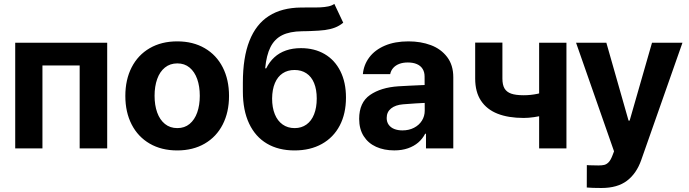

<svg xmlns="http://www.w3.org/2000/svg" viewBox="-20 -745 3461 964"><path d="M56.4 -530.4H518.2V0H380V-416.3H193.1V0H56.4Z M609.3 -263.2Q609.3 -344.9 641 -406.9Q672.8 -468.9 731.7 -503.1Q790.7 -537.3 869.8 -537.3Q948.9 -537.3 1007.8 -503.1Q1066.7 -468.9 1098.3 -406.9Q1129.9 -344.9 1129.9 -263.2Q1129.9 -181.9 1098.3 -120Q1066.7 -58.1 1007.8 -23.9Q948.9 10.3 869.8 10.3Q790.7 10.3 731.7 -23.9Q672.8 -58.1 641 -120Q609.3 -181.9 609.3 -263.2ZM983.1 -264Q983.1 -311.1 970.2 -347.9Q957.2 -384.7 931.9 -405.7Q906.6 -426.7 870.5 -426.7Q833.8 -426.7 808.1 -405.9Q782.3 -385.1 769.2 -348.2Q756.1 -311.3 756.1 -264Q756.1 -216.9 769.2 -180.2Q782.3 -143.6 808.1 -122.7Q833.8 -101.8 870.5 -101.8Q906.6 -101.8 931.9 -122.7Q957.2 -143.6 970.2 -180.3Q983.1 -217.1 983.1 -264Z M1539 -589.1Q1529 -588.7 1518.2 -588.5Q1507.5 -588.2 1496.1 -588.1Q1434.2 -587.2 1396.4 -568.1Q1358.5 -549 1338.1 -508.6Q1317.7 -468.3 1311.4 -402H1316.7Q1333 -434.8 1357.7 -457.4Q1382.3 -479.9 1415.8 -491.6Q1449.3 -503.3 1491.2 -503.3Q1558.7 -503.3 1609.8 -473.6Q1660.8 -443.9 1688.9 -387.8Q1717.1 -331.7 1717.1 -255.2Q1717.1 -174.5 1685.8 -114.7Q1654.5 -54.9 1596.1 -22.3Q1537.7 10.3 1458.7 10.3Q1378.5 10.3 1320.4 -23.9Q1262.3 -58.1 1230.9 -124.4Q1199.4 -190.7 1199.4 -285.7V-329.6Q1199.4 -456.4 1232.4 -539.9Q1265.3 -623.4 1330 -664.8Q1394.7 -706.3 1491.3 -707.2Q1507.7 -707.5 1531.3 -707.5Q1568.3 -707.1 1589.3 -708.1Q1610.4 -709.2 1628.3 -712.9Q1646.3 -716.6 1658.7 -725.4L1703.3 -631Q1683.9 -615 1661.6 -606.5Q1639.2 -597.9 1611.4 -594.2Q1583.6 -590.6 1539 -589.1ZM1570.3 -250.5Q1570.3 -295.7 1557 -327.9Q1543.8 -360.1 1518.6 -376.8Q1493.4 -393.6 1458.9 -393.6Q1424 -393.6 1399 -376.8Q1373.9 -360.1 1360.3 -327.9Q1346.7 -295.7 1346.2 -250.5Q1346.2 -204.9 1359.8 -171.5Q1373.3 -138.1 1398.9 -120Q1424.5 -101.8 1459.5 -101.8Q1493.5 -101.8 1518.7 -119.8Q1543.8 -137.8 1557 -171.2Q1570.3 -204.7 1570.3 -250.5Z M2003.9 -221.3Q1965.3 -218.1 1943.4 -200.4Q1921.5 -182.7 1921.5 -152.7Q1921.5 -132.6 1931.6 -118.6Q1941.6 -104.6 1959.5 -97.4Q1977.5 -90.3 2000.7 -90.3Q2033.2 -90.3 2058.7 -103.5Q2084.3 -116.7 2098.4 -139.3Q2112.5 -161.9 2112.5 -189.6L2111.8 -360.9Q2111.8 -383.2 2101.8 -399.1Q2091.9 -415 2073 -423.1Q2054.2 -431.3 2027.6 -431.3Q2003.1 -431.3 1984.8 -424.3Q1966.4 -417.3 1954.6 -404.2Q1942.8 -391 1939 -372.7H1801.9Q1806.1 -419.5 1834.2 -457Q1862.3 -494.4 1912.4 -515.9Q1962.6 -537.3 2030.9 -537.3Q2092.5 -537.3 2143.2 -518.4Q2193.8 -499.5 2224.9 -458.9Q2255.9 -418.3 2255.9 -357.3V0H2118.8V-73.4H2114.7Q2101.3 -47.9 2080 -29.5Q2058.7 -11.1 2028.4 -0.5Q1998.1 10.1 1959.5 10.1Q1908.2 10.1 1868.4 -7.9Q1828.6 -25.9 1806 -61.5Q1783.3 -97.2 1783.3 -148.2Q1783.3 -230.4 1837.9 -268.2Q1892.5 -305.9 1980.2 -311.7Q2002.1 -313 2034.8 -314.7Q2067.4 -316.3 2093.8 -317.4Q2108.8 -318.2 2118.5 -318.4L2119.5 -228.7Q2103.3 -228 2066.2 -225.8Q2029 -223.6 2003.9 -221.3Z M2824 0H2686.9V-530.4H2824ZM2609.4 -152.8Q2532.3 -152.8 2478.2 -174.1Q2424.2 -195.4 2395 -239.3Q2365.8 -283.2 2365.8 -350.6V-531H2502.5V-350.6Q2502.5 -319.1 2513 -301.1Q2523.6 -283 2546.5 -274.9Q2569.4 -266.8 2609.4 -266.8Q2644.7 -266.8 2679.6 -274.2Q2714.4 -281.6 2757.3 -296.7V-182.6Q2739.1 -174.3 2714.4 -167.7Q2689.6 -161 2661.6 -156.9Q2633.6 -152.8 2609.4 -152.8Z M2926.1 196.4 2926.4 83.9Q2932.5 84.3 2938.4 84.7Q2944.4 85 2950.7 85Q2964.4 85.6 2984.7 85.7Q3002.2 85.7 3013.9 82.9Q3025.5 80.1 3035.8 69.6Q3046 59 3054.4 37.2L3063 14.8L2872.3 -530.4H3024.4L3135.8 -139.6H3141.4L3253.6 -530.4H3406.5L3199.6 58.3Q3175.9 126.2 3127.9 162.5Q3079.9 198.9 2999.7 198.9Q2952.3 198.9 2926.1 196.4Z"/></svg>

Font: Pretendard Variable
Style: Regular
Weight: 400
Designer: Base glyphs from Inter by Rasmus Andersson; Hangul glyphs from Noto Sans CJK(Source Han Sans) by Jang Soo-young and Kang
Foundry: Kil Hyung-jin
Version: Version 1.100;FEAKit 1.0